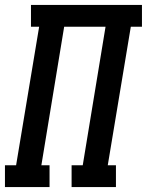

<svg xmlns="http://www.w3.org/2000/svg" viewBox="-42 -755 593 775"><path d="M-22 0V-88H23L116 -647H83V-735H531V-647H486L393 -88H426V0H247V-88H292L384 -647H217L125 -88H158V0Z"/></svg>

Font: Iosevka Curly Slab SmBdObl
Style: Regular
Weight: 600
Italic angle: -9°
Monospace: yes
Designer: Belleve Invis
Foundry: Belleve Invis
Version: Version 11.0.0; ttfautohint (v1.8.3)